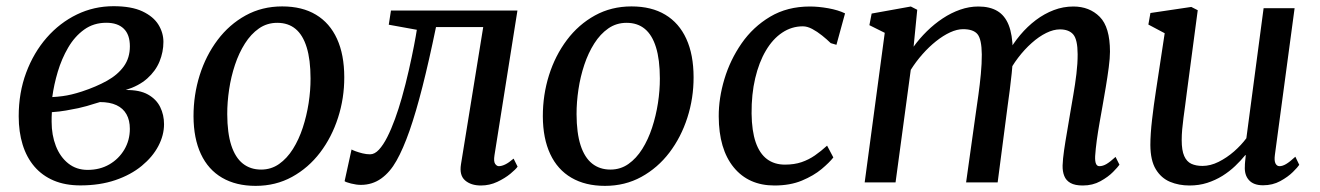

<svg xmlns="http://www.w3.org/2000/svg" viewBox="-20 -589 4261 620"><path d="M239.6 9.7Q190.4 9.7 153.3 -6.1Q116.2 -21.9 91 -51.3Q65.8 -80.8 53.1 -121.9Q40.4 -163 40.4 -213.5Q40.4 -289.7 64.5 -354.3Q88.6 -419 130.8 -467.3Q173 -515.5 228.4 -542.3Q283.7 -569 346.5 -569Q404.3 -569 439.8 -552.4Q475.2 -535.7 491.5 -509.5Q507.7 -483.2 507.7 -453.7Q507.7 -421.2 495.1 -390.3Q482.4 -359.5 455.4 -335.5Q428.5 -311.5 385.6 -298.3Q430.7 -299 457.8 -283.8Q484.9 -268.6 497.3 -243.3Q509.7 -218 509.7 -188.1Q509.7 -152.2 491.2 -117.2Q472.7 -82.2 437.7 -53.4Q402.7 -24.5 352.6 -7.4Q302.5 9.7 239.6 9.7ZM263 -40.4Q302.5 -40.4 333.1 -58.1Q363.7 -75.9 381.5 -106Q399.3 -136.2 399.3 -172.9Q399.3 -200.6 388.4 -220Q377.6 -239.3 356.1 -249.4Q334.7 -259.4 302.8 -259.4Q295.6 -257.7 284.6 -254Q273.6 -250.4 260.3 -246.6Q247 -242.8 232.8 -239.7Q214.8 -236 193.4 -232.2Q172 -228.4 147.5 -226.8Q147 -218.8 146.8 -210.9Q146.7 -203 146.7 -195.7Q146.7 -152.8 160.4 -117.5Q174.2 -82.2 200.4 -61.3Q226.6 -40.4 263 -40.4ZM148.8 -275.5Q166.3 -276.5 181.2 -278.5Q196.1 -280.4 211.4 -284.1Q226.6 -287.7 244.7 -293.6Q290.5 -308.7 325.4 -328.1Q360.2 -347.5 379.8 -374.7Q399.4 -401.9 399.4 -439.4Q399.4 -477.3 379.6 -496.4Q359.9 -515.5 323.3 -515.5Q282.3 -515.5 251.6 -493.3Q220.9 -471.1 200 -435.1Q179 -399.1 166.5 -357.1Q154 -315.2 148.8 -275.5Z M891.2 -568.3Q955.8 -568.3 1000.3 -541.5Q1044.9 -514.8 1068.2 -463.7Q1091.6 -412.7 1091.7 -339.7Q1091.9 -271.9 1071.6 -209Q1051.4 -146.1 1013.7 -96.4Q975.9 -46.8 923.1 -17.8Q870.3 11.2 805.5 11.2Q742.2 11.2 697.3 -15Q652.3 -41.2 628.8 -91.5Q605.2 -141.8 604.9 -213.4Q604.8 -282.4 624.8 -346.1Q644.9 -409.8 682.6 -459.9Q720.2 -509.9 773.1 -539.1Q826.1 -568.3 891.2 -568.3ZM875.4 -515.3Q842.3 -515.3 816.3 -497.2Q790.3 -479.1 771 -448.6Q751.6 -418.1 738.8 -379.7Q726 -341.3 719.9 -300.2Q713.7 -259.1 713.8 -220.4Q714 -159.5 726.8 -119.9Q739.7 -80.2 764.1 -60.8Q788.6 -41.4 823.2 -41.4Q855.5 -41.4 881.2 -59.4Q906.8 -77.4 926 -107.9Q945.1 -138.4 957.7 -176.7Q970.2 -214.9 976.6 -255.9Q982.9 -296.9 982.8 -335.6Q982.7 -396.6 970.3 -436.3Q958 -476 934.4 -495.6Q910.7 -515.3 875.4 -515.3Z M1576.8 -87.9Q1573.6 -67.8 1578.8 -60.1Q1584.1 -52.4 1590.8 -52.4Q1599.9 -52.4 1611.3 -57.9Q1622.8 -63.4 1638.5 -76.8L1651.4 -50.9Q1645.7 -42.4 1628.1 -27.9Q1610.5 -13.4 1585.7 -1.7Q1560.9 10 1533 10Q1500.7 10 1481.8 -6.5Q1462.8 -23 1468.6 -58.6L1540.4 -501.6H1387.9Q1365.3 -392 1344.2 -309Q1323.1 -226 1302.5 -167Q1281.8 -107.9 1260.3 -70Q1239.7 -33.1 1210.9 -12.5Q1182.1 8 1145.2 8Q1131 8 1113.5 3.6Q1095.9 -0.9 1092.8 -4L1115.2 -106.3Q1118.4 -104.3 1128.2 -100.6Q1138 -97 1150.6 -93.8Q1163.3 -90.7 1175 -90.7Q1189.8 -90.7 1203.7 -105.7Q1217.6 -120.7 1230.6 -146.4Q1243.6 -172.1 1255.5 -204.8Q1267.4 -237.5 1277.4 -272.9Q1290.2 -318 1300.1 -362Q1310.1 -406.1 1316.8 -440.9Q1323.5 -475.8 1326 -492.8L1235.4 -509.2L1242.5 -555.1H1650.9Z M2019.2 -568.3Q2083.8 -568.3 2128.3 -541.5Q2172.9 -514.8 2196.2 -463.7Q2219.6 -412.7 2219.7 -339.7Q2219.9 -271.9 2199.6 -209Q2179.4 -146.1 2141.7 -96.4Q2103.9 -46.8 2051.1 -17.8Q1998.3 11.2 1933.5 11.2Q1870.2 11.2 1825.3 -15Q1780.3 -41.2 1756.8 -91.5Q1733.2 -141.8 1732.9 -213.4Q1732.8 -282.4 1752.8 -346.1Q1772.9 -409.8 1810.6 -459.9Q1848.2 -509.9 1901.1 -539.1Q1954.1 -568.3 2019.2 -568.3ZM2003.4 -515.3Q1970.3 -515.3 1944.3 -497.2Q1918.3 -479.1 1899 -448.6Q1879.6 -418.1 1866.8 -379.7Q1854 -341.3 1847.9 -300.2Q1841.7 -259.1 1841.8 -220.4Q1842 -159.5 1854.8 -119.9Q1867.7 -80.2 1892.1 -60.8Q1916.6 -41.4 1951.2 -41.4Q1983.5 -41.4 2009.2 -59.4Q2034.8 -77.4 2054 -107.9Q2073.1 -138.4 2085.7 -176.7Q2098.2 -214.9 2104.6 -255.9Q2110.9 -296.9 2110.8 -335.6Q2110.7 -396.6 2098.3 -436.3Q2086 -476 2062.4 -495.6Q2038.7 -515.3 2003.4 -515.3Z M2480.9 10Q2397.1 10 2349.2 -48.7Q2301.3 -107.4 2300.9 -213.1Q2300.6 -271.5 2319.2 -333.6Q2337.8 -395.6 2374.7 -448.9Q2411.7 -502.2 2467 -535.1Q2522.3 -568 2595.3 -568Q2622.8 -568 2654.9 -562.3Q2686.9 -556.5 2708.8 -545.8L2681 -444.3L2662.6 -449.7Q2650.2 -461.8 2634.5 -474.4Q2618.8 -487 2602.8 -495.5Q2586.8 -504 2572.6 -504Q2536.4 -504 2505.9 -483.6Q2475.4 -463.3 2453.2 -425.7Q2430.9 -388.1 2418.7 -336.4Q2406.5 -284.7 2407 -222.2Q2407.7 -166 2420.3 -129.5Q2432.9 -93.1 2456.8 -75.2Q2480.6 -57.4 2514.6 -57.4Q2545 -57.4 2568.4 -65.4Q2591.7 -73.4 2611.6 -87.2Q2631.4 -101 2650.8 -118.7L2671 -80.6Q2658.7 -64.6 2633.1 -43.1Q2607.5 -21.7 2569.4 -5.8Q2531.4 10 2480.9 10Z M2941.9 -557.4 2930.2 -438.3Q2949.1 -464.5 2973 -488Q2996.9 -511.5 3024.2 -529.6Q3051.5 -547.7 3080.6 -557.8Q3109.7 -568 3139.3 -568Q3176.1 -568 3200.4 -553.6Q3224.7 -539.3 3237.1 -508.4Q3249.5 -477.4 3250.4 -426.9Q3250.5 -422 3250.4 -416.7Q3250.2 -411.3 3250 -406Q3249.8 -400.6 3249.1 -394.7L3233.3 -415.6Q3250.9 -447.9 3274.2 -475.7Q3297.5 -503.4 3324.9 -524.1Q3352.4 -544.8 3382.9 -556.4Q3413.4 -568 3446 -568Q3498 -568 3531.2 -534.7Q3564.3 -501.4 3564.3 -422.1Q3564.3 -401.6 3560.3 -371.1Q3556.3 -340.7 3550.8 -307.9Q3545.3 -275.1 3540.3 -247Q3535.8 -221.6 3530.7 -192.9Q3525.6 -164.1 3521.7 -136Q3517.9 -107.8 3516.4 -84.8Q3515.7 -67.9 3519.2 -60.1Q3522.6 -52.4 3530.1 -52.4Q3541.1 -52.4 3552.8 -59.2Q3564.6 -66.1 3582.3 -82.3L3594.9 -57.1Q3590.1 -49.9 3574.3 -33.8Q3558.5 -17.7 3533.5 -3.9Q3508.5 10 3476.4 10Q3451.2 10 3436.8 1.9Q3422.4 -6.2 3416.7 -20.8Q3410.9 -35.3 3411.3 -54.6Q3412 -75.5 3416.1 -103.9Q3420.2 -132.4 3425.7 -163.4Q3431.2 -194.3 3435.7 -222.9Q3440.2 -250.1 3446 -283.2Q3451.8 -316.3 3455.9 -350.3Q3460 -384.3 3459.9 -413.8Q3459.7 -461.2 3445.8 -477.6Q3431.8 -494.1 3402.6 -494.1Q3381.9 -494.1 3358.5 -482.6Q3335 -471.1 3311.7 -450.3Q3288.3 -429.6 3267.6 -402.4Q3246.9 -375.3 3231.7 -344L3250.9 -403.3Q3249.8 -380 3247 -352.6Q3244.2 -325.3 3240.7 -298.2Q3237.3 -271.1 3233.8 -247L3201.6 0H3099.7L3130.6 -220.6Q3134.8 -248.8 3139.4 -282.4Q3144.1 -316 3147.3 -350Q3150.5 -383.9 3150.4 -413Q3149.9 -462.2 3136.6 -478.5Q3123.3 -494.8 3089.8 -494.8Q3070.4 -494.8 3048.1 -484.5Q3025.7 -474.2 3002.7 -455.9Q2979.8 -437.7 2958.8 -413.9Q2937.8 -390.2 2921 -363.4L2871.9 0H2772.2L2837 -483L2787.4 -507.7L2794.7 -545.2L2921.2 -568Z M3821.1 10Q3786.8 10 3758.2 -1.9Q3729.6 -13.9 3712.3 -42.4Q3695 -70.8 3694.7 -120.7Q3694.7 -138.2 3696.1 -159Q3697.5 -179.8 3700.2 -202.9Q3702.8 -226 3706 -249.4Q3709.1 -272.9 3712.6 -294.8L3741 -481.7L3688.3 -509.7L3694.9 -547L3826.9 -566.6L3847.7 -556L3812.5 -290.8Q3810 -269.3 3807.1 -248.8Q3804.2 -228.2 3801.7 -208.8Q3799.1 -189.5 3797.5 -171.4Q3795.9 -153.3 3795.9 -136.6Q3795.9 -103.3 3804 -85.2Q3812 -67.1 3827 -60.1Q3842.1 -53.2 3862.9 -53.2Q3888.8 -53.2 3915.2 -66.4Q3941.7 -79.7 3965.1 -100.1Q3988.4 -120.6 4004.7 -142.6L4060.4 -562.6H4160.5L4096.8 -88.6Q4094.3 -69.9 4098.8 -61.1Q4103.3 -52.4 4111.8 -52.4Q4121.4 -52.4 4133.1 -59.3Q4144.8 -66.2 4162.9 -82.9L4175.5 -56.7Q4171.2 -49.7 4155.1 -33.7Q4139.1 -17.8 4114.2 -4.2Q4089.4 9.3 4058.7 9.3Q4027.8 9.3 4012.9 -7.6Q3997.9 -24.4 3999.9 -52.7Q3999.8 -54.6 4000 -58.5Q4000.2 -62.3 4000.7 -67.3Q4001.3 -72.3 4001.8 -77.6Q4002.3 -82.8 4002.8 -87.4L4001.5 -88.4Q3986.8 -70.3 3968.4 -52.8Q3950 -35.3 3927.4 -21.1Q3904.7 -7 3878.3 1.5Q3851.8 10 3821.1 10Z"/></svg>

Font: Merriweather Light
Style: Italic
Weight: 300
Italic angle: -7.8°
Designer: Eben Sorkin
Foundry: Eben Sorkin
Version: Version 2.101